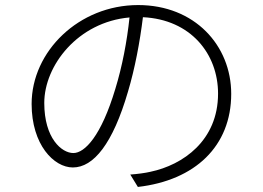

<svg xmlns="http://www.w3.org/2000/svg" viewBox="-20 -722 1040 759"><path d="M436 -371C380 -184 315 -117 270 -117C224 -117 155 -175 155 -315C155 -463 288 -635 492 -653C482 -558 463 -459 436 -371ZM525 17C751 -9 894 -144 894 -351C894 -542 750 -702 526 -702C292 -702 105 -519 105 -311C105 -150 193 -60 268 -60C350 -60 426 -154 486 -360C513 -450 533 -556 545 -654C734 -645 842 -509 842 -352C842 -166 703 -70 575 -43C554 -38 523 -34 495 -32Z"/></svg>

Font: Noto Sans CJK JP Light
Style: Regular
Weight: 300
Designer: Ryoko NISHIZUKA (kana & ideographs); Paul D. Hunt (Latin, Greek & Cyrillic); Wenlong ZHANG (bopomofo); Sandoll Communica
Foundry: Adobe Systems Incorporated
Version: Version 1.004;PS 1.004;hotconv 1.0.82;makeotf.lib2.5.63406